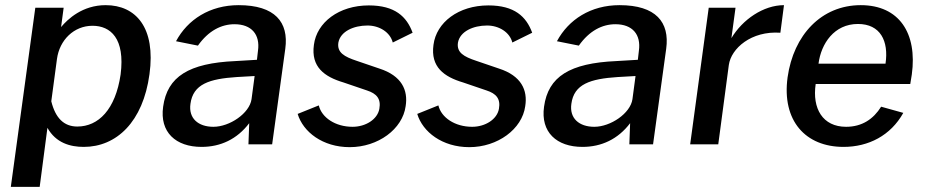

<svg xmlns="http://www.w3.org/2000/svg" viewBox="-20 -560 3596 745"><path d="M134 165 164 -64C197 -5 253 10 305 10C432 10 535 -87 560 -272C585 -453 507 -540 390 -540C300 -540 243 -486 217 -455L227 -530H117L22 165ZM280 -69C228 -69 195 -102 179 -167L201 -331C211 -405 267 -460 339 -460C409 -460 466 -411 448 -271C428 -135 362 -69 280 -69Z M762 10C836 10 900 -20 947 -82L944 0H1036L1087 -371C1101 -474 1047 -540 906 -540C794 -540 708 -484 663 -400L748 -383C789 -441 839 -466 890 -466C956 -466 990 -426 981 -363L977 -328L893 -323C713 -315 629 -263 613 -146C599 -47 662 10 762 10ZM808 -68C749 -68 711 -101 719 -157C729 -234 793 -254 898 -261L968 -265L956 -175C948 -120 871 -68 808 -68Z M1337 11C1447 11 1542 -59 1554 -148C1564 -210 1539 -266 1452 -294L1364 -324C1316 -340 1287 -356 1293 -395C1301 -438 1352 -461 1406 -461C1452 -461 1494 -435 1504 -395L1581 -433C1558 -496 1512 -539 1411 -539C1295 -539 1209 -473 1198 -386C1186 -300 1239 -262 1313 -240L1404 -209C1441 -197 1459 -177 1452 -138C1445 -97 1399 -68 1348 -68C1281 -68 1228 -104 1217 -151L1135 -118C1156 -48 1232 11 1337 11Z M1801 11C1911 11 2006 -59 2018 -148C2028 -210 2003 -266 1916 -294L1828 -324C1780 -340 1751 -356 1757 -395C1765 -438 1816 -461 1870 -461C1916 -461 1958 -435 1968 -395L2045 -433C2022 -496 1976 -539 1875 -539C1759 -539 1673 -473 1662 -386C1650 -300 1703 -262 1777 -240L1868 -209C1905 -197 1923 -177 1916 -138C1909 -97 1863 -68 1812 -68C1745 -68 1692 -104 1681 -151L1599 -118C1620 -48 1696 11 1801 11Z M2240 10C2314 10 2378 -20 2425 -82L2422 0H2514L2565 -371C2579 -474 2525 -540 2384 -540C2272 -540 2186 -484 2141 -400L2226 -383C2267 -441 2317 -466 2368 -466C2434 -466 2468 -426 2459 -363L2455 -328L2371 -323C2191 -315 2107 -263 2091 -146C2077 -47 2140 10 2240 10ZM2286 -68C2227 -68 2189 -101 2197 -157C2207 -234 2271 -254 2376 -261L2446 -265L2434 -175C2426 -120 2349 -68 2286 -68Z M2767 0 2808 -308C2817 -372 2895 -441 3008 -433L3022 -540C2942 -540 2861 -484 2818 -412L2834 -530H2730L2658 0Z M3512 -234 3518 -271C3540 -431 3469 -540 3320 -540C3167 -540 3059 -424 3036 -260C3013 -91 3106 10 3253 10C3350 10 3436 -34 3485 -122L3399 -146C3369 -98 3325 -68 3263 -68C3172 -68 3131 -139 3145 -234ZM3156 -313C3166 -391 3217 -467 3309 -467C3396 -467 3429 -401 3416 -313Z"/></svg>

Font: Cheyenne Sans Medium
Style: Italic
Weight: 500
Italic angle: -8.13011°
Designer: The Public Sans project authors (U.S. Web Design System), Libre Franklin designed by Pablo Impallari and Rodrigo Fuenzal
Foundry: The Cheyenne Sans Project Authors
Version: Version 2.007